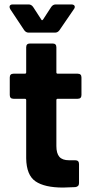

<svg xmlns="http://www.w3.org/2000/svg" viewBox="-20 -846 420 865"><path d="M330 -401H240Q234 -401 234 -395V-188Q234 -155 247.5 -139.5Q261 -124 291 -124H319Q336 -124 336 -107V-21Q336 -5 319 -3Q281 -1 264 -1Q181 -1 140 -29Q99 -57 98 -133V-395Q98 -401 92 -401H41Q24 -401 24 -418V-497Q24 -514 41 -514H92Q98 -514 98 -520V-633Q98 -650 115 -650H217Q234 -650 234 -633V-520Q234 -514 240 -514H330Q347 -514 347 -497V-418Q347 -401 330 -401ZM89 -710 26 -805Q23 -811 23 -815Q23 -820 26.5 -823Q30 -826 37 -826H109Q121 -826 129 -815L166 -758Q167 -755 169.5 -755Q172 -755 174 -758L211 -815Q219 -826 231 -826H302Q309 -826 313 -823Q317 -820 317 -815Q317 -810 313 -805L248 -710Q240 -699 228 -699H109Q97 -699 89 -710Z"/></svg>

Font: Barlow
Style: Bold
Weight: 700
Designer: Jeremy Tribby
Foundry: Jeremy Tribby
Version: Version 1.101 August 23, 2024